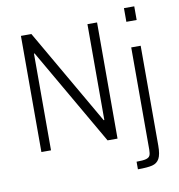

<svg xmlns="http://www.w3.org/2000/svg" viewBox="-98 -833 1047 1120"><g transform="rotate(-10 425.0 -273.0)"><path d="M91 -688H153L481 -120H485V-688H542V0H483L152 -573H148V0H91ZM711 -743H772V-662H711ZM713 95V-510H769V81Q769 134 755.5 158.5Q742 183 713.5 190Q685 197 628 197V152Q667 152 684.5 147Q702 142 707.5 130.5Q713 119 713 95Z"/></g></svg>

Font: Saira SemiCondensed Light
Style: Regular
Weight: 300
Width: 4
Designer: Hector Gatti with collaboration of the Omnibus-Type team
Foundry: Omnibus-Type
Version: Version 0.072; ttfautohint (v1.8)